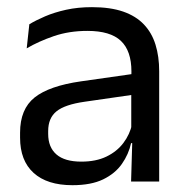

<svg xmlns="http://www.w3.org/2000/svg" viewBox="-20 -520 534 550"><path d="M355.5 0 359 -118.5 356 -131V-286.5L356.5 -315Q356.5 -374.5 326.2 -403Q296 -431.5 230.5 -431.5Q178 -431.5 134.2 -416.5Q90.5 -401.5 56.5 -381.5L64 -450.5Q83 -462 109.2 -473.2Q135.5 -484.5 169.2 -492Q203 -499.5 243.5 -499.5Q296 -499.5 332.8 -486.8Q369.5 -474 392.2 -450Q415 -426 425.5 -392Q436 -358 436 -316V0ZM187.5 10.5Q115 10.5 76.2 -24.8Q37.5 -60 37.5 -125.5V-140Q37.5 -207.5 79.2 -240.8Q121 -274 212 -287L366.5 -309L371 -250L222 -228.5Q166 -220.5 142 -201.2Q118 -182 118 -144.5V-136.5Q118 -98 141.8 -77.5Q165.5 -57 213 -57Q255 -57 285 -71.5Q315 -86 333.5 -110.5Q352 -135 358.5 -165L371 -110H355.5Q348.5 -78 329.2 -50.5Q310 -23 275.5 -6.2Q241 10.5 187.5 10.5Z"/></svg>

Font: Anek Odia
Style: Regular
Weight: 400
Designer: Yesha Goshar & Mahesh Sahu (Odia), Yesha Goshar (Latin)
Foundry: Ek Type
Version: Version 1.003